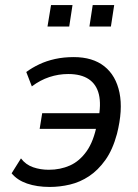

<svg xmlns="http://www.w3.org/2000/svg" viewBox="-20 -731 548 760"><path d="M177 9Q126 9 87 -4.5Q48 -18 26 -45L63 -104Q82 -79 111 -69Q140 -59 173 -59Q219 -59 257 -76Q295 -93 323 -132.5Q351 -172 364 -240L368 -221H137L147 -283H380L369 -257Q381 -317 371.5 -357Q362 -397 331.5 -417.5Q301 -438 250 -438Q212 -438 175.5 -426Q139 -414 106 -389L84 -446Q107 -463 135.5 -476.5Q164 -490 198 -497.5Q232 -505 272 -505Q347 -505 393 -468.5Q439 -432 453 -364Q467 -296 443 -201Q426 -138 397 -97.5Q368 -57 332.5 -33.5Q297 -10 257 -0.5Q217 9 177 9ZM334 -626 347 -711H432L419 -626ZM168 -626 182 -711H267L254 -626Z"/></svg>

Font: Nunito Sans 7pt Condensed
Style: Italic
Weight: 400
Width: 3
Italic angle: -9°
Designer: Vernon Adams
Foundry: Vernon Adams
Version: Version 3.101;gftools[0.9.27]